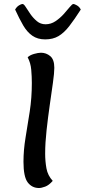

<svg xmlns="http://www.w3.org/2000/svg" viewBox="-20 -938 426 965"><path d="M176 7Q141 7 119.5 -21Q98 -49 98 -125Q98 -184 108.5 -247Q119 -310 129.5 -378Q140 -446 140 -521Q140 -553 137 -587.5Q134 -622 119 -650Q130 -661 151 -667Q172 -673 186 -673Q212 -673 232.5 -656Q253 -639 253 -597Q253 -572 246 -522Q239 -472 230 -409.5Q221 -347 214 -283Q207 -219 207 -166Q207 -127 213.5 -91.5Q220 -56 245 -29Q226 -7 207 0Q188 7 176 7ZM207 -740Q169 -740 142.5 -758.5Q116 -777 96.5 -810.5Q77 -844 56 -890Q64 -904 75.5 -911Q87 -918 93 -918Q100 -918 109.5 -902.5Q119 -887 133 -867Q147 -847 165.5 -831.5Q184 -816 209 -816Q236 -816 259 -831.5Q282 -847 300 -867Q318 -887 330.5 -902.5Q343 -918 349 -918Q354 -918 366.5 -911Q379 -904 386 -890Q354 -840 328 -806.5Q302 -773 274 -756.5Q246 -740 207 -740Z"/></svg>

Font: Paprika
Style: Regular
Weight: 400
Designer: Eduardo Rodriguez Tunni
Foundry: Eduardo Rodriguez Tunni
Version: Version 1.010; ttfautohint (v1.8.3)